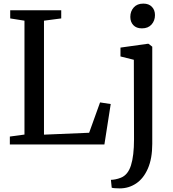

<svg xmlns="http://www.w3.org/2000/svg" viewBox="-20 -800 960 1063"><path d="M34.5 -44 115.5 -55V-685.5L36.5 -698V-743H319V-698L223.5 -685.5V-54.5L473.5 -65L534 -233L593 -224L558 0H34.5ZM647 -487.5V-536.5L797 -557.5H802.5L823 -541.5V-3.5Q823 77 799 132.5Q775 188 734 215.5Q693 243 643 243Q630 243 616 242Q602 241 598.5 239L594 195.5Q602.5 196 618.2 193Q634 190 649 184Q688.5 168.5 705.2 115.2Q722 62 722 -29L721 -469ZM765 -643Q735 -643 718.2 -660.8Q701.5 -678.5 701.5 -706.5Q701.5 -737.5 720.5 -758.8Q739.5 -780 773 -780H774Q804 -780 821 -762.2Q838 -744.5 838 -716.5Q838 -685.5 819 -664.2Q800 -643 766 -643Z"/></svg>

Font: Merriweather 12pt
Style: Regular
Weight: 400
Designer: Eben Sorkin
Foundry: Eben Sorkin
Version: Version 2.100